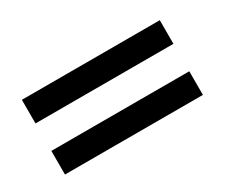

<svg xmlns="http://www.w3.org/2000/svg" viewBox="-49 -484 586 488"><g transform="rotate(-30 243.5 -240.5)"><path d="M438 -280.8H33.2V-350.1H438ZM438 -130.9H33.2V-200.2H438Z"/></g></svg>

Font: JuniusX
Style: Bold
Weight: 700
Designer: Peter S. Baker
Foundry: Briery Creek Software
Version: Version 1.004